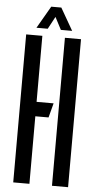

<svg xmlns="http://www.w3.org/2000/svg" viewBox="-63 -997 521 1034"><g transform="rotate(5 198.0 -480.0)"><path d="M49.5 0V-800H137V-443H229L208.5 -365H137V0ZM259 0V-800H346V0ZM101.5 -840.5 171 -960.5H225.5L294.5 -840.5H233.5L198.5 -907.5L162.5 -840.5Z"/></g></svg>

Font: Big Shoulders Stencil Display SemiBold
Style: Regular
Weight: 600
Designer: Patric King
Foundry: XO Type Co
Version: Version 1.000